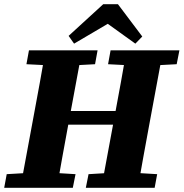

<svg xmlns="http://www.w3.org/2000/svg" viewBox="-30 -895 875 915"><path d="M-10 0 2 -65 140 -73H198L330 -65L317 0ZM67 0 133 -356Q147 -430 160.5 -505Q174 -580 187 -655H361L295 -299Q281 -224 267.5 -149Q254 -74 241 0ZM96 -589 108 -655H435L423 -589L293 -582H234ZM210 -301V-366H604V-301ZM379 0 392 -65 526 -73H584L719 -65L707 0ZM453 0 519 -356Q533 -430 546.5 -505Q560 -580 573 -655H747L681 -299Q667 -224 653.5 -149Q640 -74 627 0ZM485 -589 497 -655H825L812 -589L679 -582H620ZM532 -875 648 -721 615 -687 444 -810H532L323 -687L297 -724L462 -875Z"/></svg>

Font: Source Serif 4 ExtraBold
Style: Italic
Weight: 800
Italic angle: -12°
Designer: Frank Grießhammer
Foundry: Adobe Systems Incorporated
Version: Version 4.004;hotconv 1.0.116;makeotfexe 2.5.65601